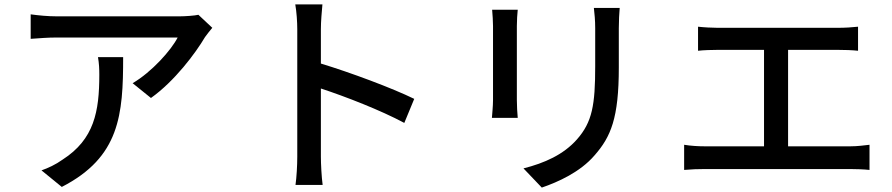

<svg xmlns="http://www.w3.org/2000/svg" viewBox="-20 -802 4040 870"><path d="M424 -543C429 -514 430 -490 430 -463C430 -297 407 -171 264 -79C232 -56 197 -40 168 -30L260 45C523 -90 538 -282 538 -543ZM879 -735C863 -731 818 -728 795 -728H236C197 -728 156 -732 119 -737V-626C162 -629 197 -632 236 -632H785C756 -575 668 -476 581 -425L664 -358C771 -434 866 -561 909 -634C917 -646 933 -665 942 -676Z M1857 -354C1757 -403 1566 -474 1434 -514V-670C1434 -705 1438 -749 1441 -782H1318C1324 -748 1327 -702 1327 -670V-92C1327 -53 1324 1 1319 36H1442C1437 0 1434 -61 1434 -92V-401C1544 -365 1706 -302 1812 -245Z M2210 -758C2212 -737 2214 -702 2214 -684V-349C2214 -320 2210 -285 2209 -268H2326C2324 -288 2322 -323 2322 -349V-684C2322 -712 2324 -737 2326 -758ZM2671 -766C2674 -740 2677 -710 2677 -674V-502C2677 -327 2664 -249 2594 -170C2533 -101 2447 -63 2352 -39L2435 48C2508 23 2609 -22 2674 -98C2748 -182 2784 -267 2784 -496V-674C2784 -710 2786 -740 2788 -766Z M3551 -139V-576H3778C3807 -576 3840 -575 3868 -572V-681C3841 -678 3809 -676 3778 -676H3231C3208 -676 3169 -678 3143 -681V-572C3168 -575 3209 -576 3231 -576H3442V-139H3173C3144 -139 3110 -141 3080 -146V-32C3112 -35 3144 -36 3173 -36H3833C3854 -36 3893 -35 3920 -32V-146C3894 -143 3865 -139 3833 -139Z"/></svg>

Font: Source Han Sans KR Medium
Style: Regular
Weight: 500
Designer: Ryoko NISHIZUKA (kana & ideographs); Paul D. Hunt (Latin, Greek & Cyrillic); Wenlong ZHANG (bopomofo); Sandoll Communica
Foundry: Adobe Systems Incorporated
Version: Version 1.001;PS 1.001;hotconv 1.0.78;makeotf.lib2.5.61930